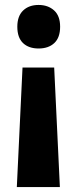

<svg xmlns="http://www.w3.org/2000/svg" viewBox="-20 -579 310 776"><path d="M223 -471Q223 -427 199.5 -405Q176 -383 136 -383Q96 -383 73 -405Q50 -427 50 -471Q50 -514 73.5 -536.5Q97 -559 136 -559Q174 -559 198.5 -537Q223 -515 223 -471ZM71 -306H199L222 177H48Z"/></svg>

Font: Noto Sans Lao Condensed ExtraBold
Style: Regular
Weight: 800
Width: 3
Designer: Monotype Design Team
Foundry: Monotype Imaging Inc.
Version: Version 2.003; ttfautohint (v1.8.4.7-5d5b)